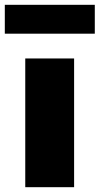

<svg xmlns="http://www.w3.org/2000/svg" viewBox="-45 -778 414 798"><path d="M60 0V-535H263V0ZM-25 -638V-758H349V-638Z"/></svg>

Font: Lexend Deca Black
Style: Regular
Weight: 900
Designer: Bonnie Shaver-Troup, Thomas Jockin
Foundry: Lexend
Version: Version 1.007